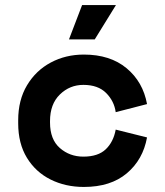

<svg xmlns="http://www.w3.org/2000/svg" viewBox="-20 -726 652 760"><path d="M312 14Q239 14 180 -15.5Q121 -45 86.5 -101.5Q52 -158 52 -238V-250Q52 -330 87 -388.5Q122 -447 181 -478.5Q240 -510 312 -510Q416 -510 481 -456Q546 -402 562 -314L438 -282Q432 -326 400 -358Q368 -390 310 -390Q256 -390 217 -352Q178 -314 178 -247V-241Q178 -174 217 -140Q256 -106 310 -106Q368 -106 398.5 -135Q429 -164 438 -213L562 -182Q546 -94 482 -40Q418 14 312 14ZM253 -570 305 -706H439L355 -570Z"/></svg>

Font: Space Mono
Style: Bold
Weight: 700
Monospace: yes
Designer: Colophon Foundry + Benjamin Critton
Foundry: Colophon Foundry & Benjamin Critton
Version: Version 1.003; ttfautohint (v1.8.4.7-5d5b)